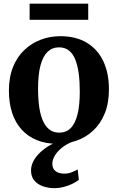

<svg xmlns="http://www.w3.org/2000/svg" viewBox="-20 -756 628 1024"><path d="M27.5 -272Q27.5 -345 49.8 -399.5Q72 -454 110.8 -490.2Q149.5 -526.5 198.5 -544.8Q247.5 -563 301 -563Q385 -563 442.8 -528.2Q500.5 -493.5 530.8 -430Q561 -366.5 561 -279.5Q561 -205.5 538.5 -150.8Q516 -96 477.5 -60Q439 -24 389.8 -6.5Q340.5 11 287 11Q224.5 11 176.2 -8.8Q128 -28.5 94.8 -65.5Q61.5 -102.5 44.5 -154.8Q27.5 -207 27.5 -272ZM296 -48.5Q332 -48.5 356.2 -72Q380.5 -95.5 393 -144.2Q405.5 -193 405.5 -268.5Q405.5 -322.5 399.5 -366Q393.5 -409.5 380.8 -440.2Q368 -471 346.8 -487.2Q325.5 -503.5 295 -503.5Q259 -503.5 234 -479.8Q209 -456 196 -407.5Q183 -359 183 -283Q183 -228.5 189.2 -185.2Q195.5 -142 209 -111.5Q222.5 -81 244 -64.8Q265.5 -48.5 296 -48.5ZM267.5 247.5Q239.5 247.5 211 238.2Q182.5 229 164 208Q145.5 187 145.5 153Q145.5 131 155.5 109Q165.5 87 184.8 66.5Q204 46 230.2 28.5Q256.5 11 289 -1L320.5 -5L368 -1Q333 13 308.8 33Q284.5 53 271.8 75Q259 97 259 118Q259 143 276 156.5Q293 170 322 170Q344 170 360.5 163.5Q377 157 394.5 148L400.5 203.5Q386 214.5 365 224.8Q344 235 319.2 241.2Q294.5 247.5 267.5 247.5ZM450.5 -736.5V-650.5H138V-736.5Z"/></svg>

Font: Merriweather 36pt
Style: Bold
Weight: 700
Designer: Eben Sorkin
Foundry: Eben Sorkin
Version: Version 2.100